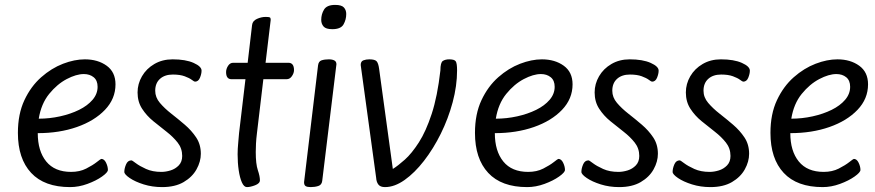

<svg xmlns="http://www.w3.org/2000/svg" viewBox="-20 -749 3570 783"><path d="M266 14Q161 14 107 -44Q53 -102 53 -207Q53 -284 79.5 -340.5Q106 -397 148 -434Q190 -471 237 -489Q284 -507 326 -507Q379 -507 415 -481Q451 -455 451 -405Q451 -346 408 -301Q365 -256 293.5 -231Q222 -206 134 -206Q134 -133 168.5 -90.5Q203 -48 270 -48Q305 -48 331.5 -61.5Q358 -75 374.5 -88Q391 -101 393 -101Q405 -101 412.5 -85.5Q420 -70 420 -56Q420 -46 396 -29Q372 -12 336.5 1Q301 14 266 14ZM138 -265Q182 -265 225 -274.5Q268 -284 302.5 -301Q337 -318 357.5 -342Q378 -366 378 -395Q378 -421 362 -434Q346 -447 322 -447Q291 -447 252 -426.5Q213 -406 180.5 -366Q148 -326 138 -265Z M641 14Q601 14 566 3Q531 -8 509 -23Q487 -38 487 -48Q487 -62 494 -78.5Q501 -95 516 -95Q519 -95 534 -83.5Q549 -72 575.5 -60Q602 -48 638 -48Q656 -48 675.5 -54Q695 -60 709 -74.5Q723 -89 723 -113Q723 -144 704.5 -167.5Q686 -191 659 -212Q632 -233 605 -255Q578 -277 559.5 -305.5Q541 -334 541 -372Q541 -407 559 -438Q577 -469 609.5 -488Q642 -507 684 -507Q737 -507 769.5 -492.5Q802 -478 802 -461Q802 -448 795.5 -432Q789 -416 775 -416Q772 -416 762 -423.5Q752 -431 733 -438Q714 -445 685 -445Q652 -445 632.5 -427.5Q613 -410 613 -379Q613 -352 632 -329.5Q651 -307 678.5 -285.5Q706 -264 733.5 -240.5Q761 -217 780 -188.5Q799 -160 799 -122Q799 -90 781.5 -58.5Q764 -27 729 -6.5Q694 14 641 14Z M987 14Q975 14 966.5 -5Q958 -24 953.5 -54.5Q949 -85 949 -120Q949 -141 951.5 -167Q954 -193 955 -207L981 -426H924Q902 -426 902 -455Q902 -468 910 -480.5Q918 -493 931 -493H990L1008 -647Q1010 -664 1028 -672Q1046 -680 1063 -680Q1077 -680 1080.5 -678Q1084 -676 1084 -668L1063 -493H1156Q1179 -493 1179 -463Q1179 -451 1170.5 -438.5Q1162 -426 1149 -426H1054L1028 -207Q1025 -183 1024 -164Q1023 -145 1023 -129Q1023 -80 1031.5 -55Q1040 -30 1040 -14Q1040 -1 1020.5 6.5Q1001 14 987 14Z M1392 -692Q1392 -669 1381 -649.5Q1370 -630 1335 -630Q1309 -630 1299.5 -641Q1290 -652 1290 -668Q1290 -691 1301.5 -710Q1313 -729 1347 -729Q1373 -729 1382.5 -718.5Q1392 -708 1392 -692ZM1247 14Q1233 14 1226.5 10Q1220 6 1220 -6L1277 -482Q1279 -499 1291.5 -503Q1304 -507 1321 -507Q1335 -507 1343.5 -502.5Q1352 -498 1352 -487L1294 -11Q1292 5 1278 9.5Q1264 14 1247 14Z M1550 14Q1531 14 1523 3.5Q1515 -7 1514 -24L1451 -484Q1451 -499 1462 -503Q1473 -507 1486 -507Q1509 -507 1516 -499Q1523 -491 1526 -469L1582 -60Q1603 -73 1631 -98Q1659 -123 1688 -168Q1717 -213 1740.5 -284.5Q1764 -356 1776 -462Q1776 -494 1786 -500.5Q1796 -507 1812 -507Q1833 -507 1838.5 -499Q1844 -491 1844 -462Q1844 -399 1826 -332Q1808 -265 1777.5 -203.5Q1747 -142 1709 -93Q1671 -44 1630 -15Q1589 14 1550 14Z M2130 14Q2025 14 1971 -44Q1917 -102 1917 -207Q1917 -284 1943.5 -340.5Q1970 -397 2012 -434Q2054 -471 2101 -489Q2148 -507 2190 -507Q2243 -507 2279 -481Q2315 -455 2315 -405Q2315 -346 2272 -301Q2229 -256 2157.5 -231Q2086 -206 1998 -206Q1998 -133 2032.5 -90.5Q2067 -48 2134 -48Q2169 -48 2195.5 -61.5Q2222 -75 2238.5 -88Q2255 -101 2257 -101Q2269 -101 2276.5 -85.5Q2284 -70 2284 -56Q2284 -46 2260 -29Q2236 -12 2200.5 1Q2165 14 2130 14ZM2002 -265Q2046 -265 2089 -274.5Q2132 -284 2166.5 -301Q2201 -318 2221.5 -342Q2242 -366 2242 -395Q2242 -421 2226 -434Q2210 -447 2186 -447Q2155 -447 2116 -426.5Q2077 -406 2044.5 -366Q2012 -326 2002 -265Z M2505 14Q2465 14 2430 3Q2395 -8 2373 -23Q2351 -38 2351 -48Q2351 -62 2358 -78.5Q2365 -95 2380 -95Q2383 -95 2398 -83.5Q2413 -72 2439.5 -60Q2466 -48 2502 -48Q2520 -48 2539.5 -54Q2559 -60 2573 -74.5Q2587 -89 2587 -113Q2587 -144 2568.5 -167.5Q2550 -191 2523 -212Q2496 -233 2469 -255Q2442 -277 2423.5 -305.5Q2405 -334 2405 -372Q2405 -407 2423 -438Q2441 -469 2473.5 -488Q2506 -507 2548 -507Q2601 -507 2633.5 -492.5Q2666 -478 2666 -461Q2666 -448 2659.5 -432Q2653 -416 2639 -416Q2636 -416 2626 -423.5Q2616 -431 2597 -438Q2578 -445 2549 -445Q2516 -445 2496.5 -427.5Q2477 -410 2477 -379Q2477 -352 2496 -329.5Q2515 -307 2542.5 -285.5Q2570 -264 2597.5 -240.5Q2625 -217 2644 -188.5Q2663 -160 2663 -122Q2663 -90 2645.5 -58.5Q2628 -27 2593 -6.5Q2558 14 2505 14Z M2877 14Q2837 14 2802 3Q2767 -8 2745 -23Q2723 -38 2723 -48Q2723 -62 2730 -78.5Q2737 -95 2752 -95Q2755 -95 2770 -83.5Q2785 -72 2811.5 -60Q2838 -48 2874 -48Q2892 -48 2911.5 -54Q2931 -60 2945 -74.5Q2959 -89 2959 -113Q2959 -144 2940.5 -167.5Q2922 -191 2895 -212Q2868 -233 2841 -255Q2814 -277 2795.5 -305.5Q2777 -334 2777 -372Q2777 -407 2795 -438Q2813 -469 2845.5 -488Q2878 -507 2920 -507Q2973 -507 3005.5 -492.5Q3038 -478 3038 -461Q3038 -448 3031.5 -432Q3025 -416 3011 -416Q3008 -416 2998 -423.5Q2988 -431 2969 -438Q2950 -445 2921 -445Q2888 -445 2868.5 -427.5Q2849 -410 2849 -379Q2849 -352 2868 -329.5Q2887 -307 2914.5 -285.5Q2942 -264 2969.5 -240.5Q2997 -217 3016 -188.5Q3035 -160 3035 -122Q3035 -90 3017.5 -58.5Q3000 -27 2965 -6.5Q2930 14 2877 14Z M3335 14Q3230 14 3176 -44Q3122 -102 3122 -207Q3122 -284 3148.5 -340.5Q3175 -397 3217 -434Q3259 -471 3306 -489Q3353 -507 3395 -507Q3448 -507 3484 -481Q3520 -455 3520 -405Q3520 -346 3477 -301Q3434 -256 3362.5 -231Q3291 -206 3203 -206Q3203 -133 3237.5 -90.5Q3272 -48 3339 -48Q3374 -48 3400.5 -61.5Q3427 -75 3443.5 -88Q3460 -101 3462 -101Q3474 -101 3481.5 -85.5Q3489 -70 3489 -56Q3489 -46 3465 -29Q3441 -12 3405.5 1Q3370 14 3335 14ZM3207 -265Q3251 -265 3294 -274.5Q3337 -284 3371.5 -301Q3406 -318 3426.5 -342Q3447 -366 3447 -395Q3447 -421 3431 -434Q3415 -447 3391 -447Q3360 -447 3321 -426.5Q3282 -406 3249.5 -366Q3217 -326 3207 -265Z"/></svg>

Font: Kite One
Style: Regular
Weight: 400
Designer: Eduardo Rodriguez Tunni
Foundry: Eduardo Rodriguez Tunni
Version: Version 1.002; ttfautohint (v1.8.4.7-5d5b);gftools[0.9.23]